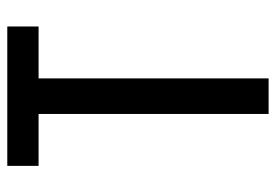

<svg xmlns="http://www.w3.org/2000/svg" viewBox="-138 -638 775 540"><g transform="rotate(-90 250.0 -367.5)"><path d="M200 0V-647H54V-735H446V-647H300V0Z"/></g></svg>

Font: Iosevka Curly Semibold
Style: Regular
Weight: 600
Monospace: yes
Designer: Belleve Invis
Foundry: Belleve Invis
Version: Version 22.1.2; ttfautohint (v1.8.4)